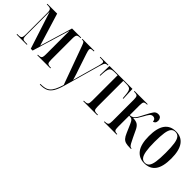

<svg xmlns="http://www.w3.org/2000/svg" viewBox="61 -1339 2366 2366"><g transform="rotate(45 1243.5 -156.5)"><path d="M17 0V-10H39Q72 -10 84 -22.5Q96 -35 96 -83V-454Q96 -501 83 -513.5Q70 -526 37 -526H17V-536H188L319 -108L447 -536H606V-526H600Q562 -526 549.5 -513Q537 -500 537 -452V-83Q537 -35 549 -22.5Q561 -10 600 -10H606V0H378V-10H386Q421 -10 433 -22.5Q445 -35 445 -83V-488H443L296 0H264L108 -481H106V-84Q106 -52 110 -36Q114 -20 126 -15Q138 -10 163 -10H195V0Z M654 223Q698 223 730 215.5Q762 208 786 187.5Q810 167 829 128.5Q848 90 867 29L685 -471Q672 -507 664 -516.5Q656 -526 634 -526H628V-536H837V-526H831Q800 -526 789 -520Q778 -514 778 -500Q778 -490 782.5 -474.5Q787 -459 793 -439L862 -232Q874 -198 880 -179.5Q886 -161 891 -144Q896 -127 905 -97Q912 -121 920.5 -154Q929 -187 939 -220L1002 -444Q1013 -487 1013 -502Q1013 -514 1004.5 -520Q996 -526 968 -526H941V-536H1082V-526H1077Q1059 -526 1048.5 -520.5Q1038 -515 1031 -499.5Q1024 -484 1015 -454L878 30Q854 114 826 157.5Q798 201 760.5 217Q723 233 672 233H654Z M1179 0V-10H1192Q1229 -10 1240.5 -23Q1252 -36 1252 -81V-526H1198Q1164 -526 1145.5 -517.5Q1127 -509 1118.5 -485Q1110 -461 1107 -415L1105 -370H1095L1100 -536H1500L1507 -370H1497L1493 -415Q1490 -461 1481.5 -485Q1473 -509 1454.5 -517.5Q1436 -526 1402 -526H1350V-81Q1350 -36 1360.5 -23Q1371 -10 1408 -10H1424V0Z M1540 0V-10H1544Q1583 -10 1594.5 -23Q1606 -36 1606 -80V-456Q1606 -500 1594 -513Q1582 -526 1540 -526H1536V-536H1765V-526H1762Q1725 -526 1715 -513Q1705 -500 1705 -456V-284Q1729 -284 1745 -293Q1761 -302 1772 -314Q1787 -331 1803 -360.5Q1819 -390 1840 -431Q1868 -486 1888.5 -514Q1909 -542 1945 -542Q1976 -542 1989.5 -524.5Q2003 -507 2003 -484Q2003 -457 1991 -444Q1979 -431 1964 -429Q1962 -454 1949.5 -466Q1937 -478 1918 -478Q1892 -478 1874 -455.5Q1856 -433 1833 -389Q1814 -355 1798 -330Q1782 -305 1757 -289Q1815 -287 1841 -268Q1867 -249 1886 -208L1930 -115Q1951 -71 1963.5 -48.5Q1976 -26 1985.5 -18Q1995 -10 2006 -10H2011V0H1987Q1946 0 1918.5 -7.5Q1891 -15 1871.5 -36.5Q1852 -58 1834 -101L1795 -191Q1780 -227 1769 -245Q1758 -263 1744 -268.5Q1730 -274 1705 -274V-80Q1705 -36 1715 -23Q1725 -10 1758 -10H1761V0Z M2249 10Q2157 10 2105.5 -58.5Q2054 -127 2054 -268Q2054 -546 2252 -546Q2346 -546 2396 -476.5Q2446 -407 2446 -268Q2446 -125 2396.5 -57.5Q2347 10 2249 10ZM2251 0Q2287 0 2308 -26Q2329 -52 2338 -111Q2347 -170 2347 -268Q2347 -368 2338 -426.5Q2329 -485 2307.5 -510.5Q2286 -536 2250 -536Q2214 -536 2193 -510.5Q2172 -485 2163 -426.5Q2154 -368 2154 -268Q2154 -169 2164 -110.5Q2174 -52 2195 -26Q2216 0 2251 0Z"/></g></svg>

Font: Noto Serif Display ExtraCondensed Medium
Style: Regular
Weight: 500
Width: 2
Designer: Monotype Design Team
Foundry: Monotype Imaging Inc.
Version: Version 2.009